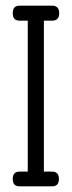

<svg xmlns="http://www.w3.org/2000/svg" viewBox="-20 -658 254 678"><path d="M78 -52V-585H49Q25 -585 25 -611.5Q25 -638 49 -638H164Q189 -638 189 -611.5Q189 -585 164 -585H135V-52H164Q188 -52 188 -26Q188 0 164 0H49Q25 0 25 -26Q25 -52 49 -52Z"/></svg>

Font: Glass Antiqua
Style: Regular
Weight: 400
Version: 1.001